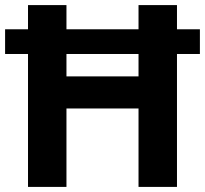

<svg xmlns="http://www.w3.org/2000/svg" viewBox="-20 -734 805 754"><path d="M90 0V-522H0V-619H90V-714H241V-619H524V-714H675V-619H765V-522H675V0H524V-308H241V0ZM241 -434H524V-522H241Z"/></svg>

Font: Noto Sans Thai
Style: Bold
Weight: 700
Designer: Monotype Design Team
Foundry: Monotype Imaging Inc.
Version: Version 2.001